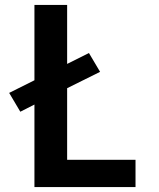

<svg xmlns="http://www.w3.org/2000/svg" viewBox="-20 -755 640 775"><path d="M119 0V-333L62 -304L17 -380L119 -431V-735H251V-497L339 -541L384 -465L251 -399V-110H527V0Z"/></svg>

Font: Iosevka Aile Extrabold
Style: Regular
Weight: 800
Designer: Belleve Invis
Foundry: Belleve Invis
Version: Version 27.3.5; ttfautohint (v1.8.4)